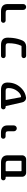

<svg xmlns="http://www.w3.org/2000/svg" viewBox="1715 -2304 570 4040"><g transform="rotate(-90 2000.0 -284.0)"><path d="M385.7 -18.6Q350.6 -18.6 325.7 -43.5Q300.8 -68.4 300.8 -103.5V-442.4Q300.8 -450.2 293 -450.2H274.4Q253.9 -450.2 239.7 -464.4Q225.6 -478.5 225.6 -498.5Q225.6 -518.6 239.7 -533.2Q253.9 -547.9 274.4 -547.9H598.6Q673.8 -547.9 712.9 -512.7Q752 -477.5 752 -408.2V-103.5Q752 -68.4 727.1 -43.5Q702.1 -18.6 667 -18.6ZM627 -116.2Q636.7 -116.2 636.7 -126V-393.6Q636.7 -425.8 623.5 -438Q610.4 -450.2 575.2 -450.2H427.7Q418 -450.2 418 -440.4V-126Q418 -116.2 427.7 -116.2Z M1257.8 -277.3V-394.5Q1257.8 -427.7 1245.1 -439.5Q1232.4 -451.2 1197.3 -451.2H1149.4Q1128.9 -451.2 1114.7 -465.3Q1100.6 -479.5 1100.6 -500Q1100.6 -520.5 1114.7 -534.7Q1128.9 -548.8 1149.4 -548.8H1227.5Q1308.6 -548.8 1346.7 -509.8Q1381.8 -475.6 1380.9 -410.2V-277.3Q1380.9 -252 1362.8 -233.9Q1344.7 -215.8 1319.3 -215.8Q1293.9 -215.8 1275.9 -233.9Q1257.8 -252 1257.8 -277.3Z M1969.7 -21.5Q1963.9 -20.5 1958 -20.5Q1927.7 -20.5 1903.3 -40Q1874 -64.5 1866.2 -101.6L1789.1 -443.4Q1788.1 -450.2 1780.3 -450.2H1766.6Q1747.1 -450.2 1732.9 -464.4Q1718.8 -478.5 1718.8 -498.5Q1718.8 -518.6 1732.9 -533.2Q1747.1 -547.9 1766.6 -547.9H2128.9Q2210.9 -547.9 2250 -508.8Q2283.2 -474.6 2283.2 -410.2Q2283.2 -328.1 2256.8 -259.3Q2230.5 -190.4 2177.2 -133.3Q2124 -76.2 2061.5 -47.9Q2017.6 -27.3 1969.7 -21.5ZM2104.5 -206.1Q2167 -287.1 2167 -389.6Q2167 -425.8 2153.8 -438Q2140.6 -450.2 2106.4 -450.2H1924.8Q1920.9 -450.2 1918.5 -447.3Q1916 -444.3 1917 -440.4L1973.6 -135.7Q1974.6 -126 1983.4 -126Q1984.4 -126 1984.4 -126Q2045.9 -129.9 2104.5 -206.1Z M2845.7 -18.6Q2825.2 -18.6 2811 -33.2Q2796.9 -47.9 2796.9 -67.9Q2796.9 -87.9 2811 -102.1Q2825.2 -116.2 2845.7 -116.2H3044.9Q3054.7 -116.2 3058.6 -125Q3110.4 -235.4 3110.4 -393.6Q3110.4 -425.8 3096.7 -437.5Q3083 -450.2 3048.8 -450.2H2845.7Q2825.2 -450.2 2811 -464.4Q2796.9 -478.5 2796.9 -498.5Q2796.9 -518.6 2811 -533.2Q2825.2 -547.9 2845.7 -547.9H3072.3Q3149.4 -547.9 3188.5 -512.7Q3227.5 -477.5 3227.5 -408.2Q3227.5 -292 3202.1 -195.3Q3188.5 -141.6 3166 -92.8Q3150.4 -57.6 3115.7 -38.1Q3081.1 -18.6 3040 -18.6Z M3811.5 -80.1V-393.6Q3811.5 -426.8 3798.8 -438.5Q3785.2 -450.2 3750 -450.2H3588.9Q3569.3 -450.2 3554.7 -464.4Q3540 -478.5 3540 -498.5Q3540 -518.6 3554.7 -533.2Q3569.3 -547.9 3588.9 -547.9H3780.3Q3861.3 -547.9 3900.4 -508.8Q3934.6 -473.6 3934.6 -408.2V-80.1Q3934.6 -54.7 3916.5 -36.6Q3898.4 -18.6 3873 -18.6Q3847.7 -18.6 3829.6 -36.6Q3811.5 -54.7 3811.5 -80.1Z"/></g></svg>

Font: Rounded-X Mgen+ 1mn medium
Style: Regular
Weight: 500
Designer: [Source Han Sans]
Ryoko NISHIZUKA  (kana & ideographs); Paul D. Hunt (Latin, Greek & Cyrillic); Wenlong ZHANG  (bopomofo
Version: Version 1.059.20150602